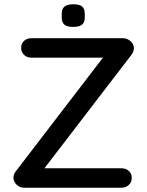

<svg xmlns="http://www.w3.org/2000/svg" viewBox="-20 -879 686 899"><path d="M597 -46Q597 -26 583 -13Q569 0 549 0H93Q72 0 57.5 -14.5Q43 -29 43 -47Q43 -63 54 -77L462 -609H127Q106 -609 92.5 -622Q79 -635 79 -655Q79 -675 92.5 -687.5Q106 -700 127 -700H555Q575 -700 591 -686.5Q607 -673 607 -653Q607 -639 596 -623L188 -91H549Q570 -91 583.5 -78.5Q597 -66 597 -46ZM269 -798V-814Q269 -838 282.5 -848.5Q296 -859 323 -859Q352 -859 364.5 -848.5Q377 -838 377 -814V-798Q377 -774 364 -763.5Q351 -753 322 -753Q294 -753 281.5 -763.5Q269 -774 269 -798Z"/></svg>

Font: Quicksand Medium
Style: Regular
Weight: 500
Designer: Andrew Paglinawan
Foundry: Andrew Paglinawan
Version: Version 3.000